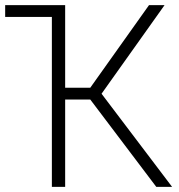

<svg xmlns="http://www.w3.org/2000/svg" viewBox="-25 -727 696 747"><path d="M228.5 -385.7H326.2L554.7 -707H615.2L370.1 -362.3L644.5 0H583L326.2 -339.8H228.5V0H176.8V-661.1H-4.9V-707H228.5Z"/></svg>

Font: Pretendard ExtraLight
Style: Regular
Weight: 200
Designer: Base glyphs from Inter by Rasmus Andersson; Hangeul glyphs from Noto Sans CJK(Source Han Sans) by Jang Soo-young and Kan
Foundry: Kil Hyung-jin
Version: Version 1.309